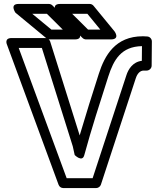

<svg xmlns="http://www.w3.org/2000/svg" viewBox="-20 -929 814 974"><path d="M349.2 -186.6 358.9 -142.6C358.9 -142.6 397.2 -104 407.4 -141.4C444.2 -276.6 486.8 -407.8 529.2 -540.3C557 -627.1 595.2 -692.7 700.2 -695L699.5 -620.5C652.7 -614.9 630.5 -576.3 621.3 -547.7L449.9 -25H318.2L74.8 -686H192.3ZM384.2 -242.1 234.5 -718.5C231.4 -728 221.7 -736 210.6 -736H39C-0.4 -736 15.5 -702.4 15.5 -702.4L277.3 8.6C280.9 18.3 290.4 25 300.8 25H468C477.6 25 488.3 18.3 491.8 7.8L668.9 -532.3C676.4 -555.2 690.3 -571 708.9 -571H724.3C736.4 -571 749.2 -581.5 749.3 -595.8L750.4 -718.8C750.5 -731.4 740.2 -743.3 726.6 -744L705.7 -745C705.4 -745 704.9 -745 704.5 -745C564.2 -745 511 -646.7 481.6 -555.7C447.6 -450.5 416 -349.1 384.2 -242.1ZM298.4 -779H240.5L143.7 -859H217.9ZM359.1 -729C407.7 -729 376.7 -771.7 376.7 -771.7L245.8 -901.7C241.9 -905.6 234.9 -909 228.2 -909H74.2C27.5 -909 58.3 -864.7 58.3 -864.7L215.6 -734.7C219.7 -731.3 225.7 -729 231.5 -729ZM488.8 -779H426.6L346.1 -859H423.2ZM541.7 -729C591.4 -729 561 -769.9 561 -769.9L454.3 -899.9C449.7 -905.4 442.5 -909 435 -909H285.4C236.8 -909 267.8 -866.3 267.8 -866.3L398.7 -736.3C402.6 -732.4 409.6 -729 416.3 -729Z"/></svg>

Font: Asimov
Style: WidOu
Weight: 500
Designer: Google
Version: Version 2.000980; 2014